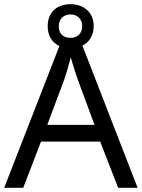

<svg xmlns="http://www.w3.org/2000/svg" viewBox="-20 -898 679 918"><path d="M545 0H638L374 -680C407 -696 428 -729 428 -774C428 -839 380 -878 317 -878C252 -878 208 -839 208 -773C208 -727 229 -694 264 -678L0 0H91L176 -221H459ZM317 -717C281 -717 261 -738 261 -773C261 -808 285 -829 317 -829C349 -829 373 -808 373 -773C373 -738 350 -717 317 -717ZM352 -517 432 -301H206L287 -517C295 -540 308 -583 318 -624C325 -599 346 -533 352 -517Z"/></svg>

Font: Noto Sans Inscriptional Parthian
Style: Regular
Weight: 400
Designer: Monotype Design Team
Foundry: Monotype Imaging Inc.
Version: Version 2.003